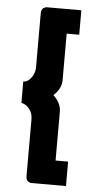

<svg xmlns="http://www.w3.org/2000/svg" viewBox="-55 -774 426 839"><g transform="rotate(5 158.5 -354.5)"><path d="M212.3 -632.8V-429.4Q212.3 -409.1 203.1 -391.5Q193.9 -374 177.9 -360Q192.9 -347 202.6 -328.7Q212.3 -310.5 212.3 -290.6V-76.2H267.3V31H114.7Q108.2 31 99.9 25Q91.7 18.9 91.7 1V-247Q91.7 -273.5 76.6 -292.1Q61.5 -310.7 41.6 -314.1V-407.9Q55.6 -407.9 67.1 -418.3Q78.6 -428.8 85.2 -444.1Q91.7 -459.4 91.7 -473V-710Q91.7 -728.5 100.5 -734.3Q109.3 -740 114.7 -740H267.3V-632.8Z"/></g></svg>

Font: Raleway Thin
Style: Regular
Weight: 100
Designer: Matt McInerney, Pablo Impallari, Rodrigo Fuenzalida
Foundry: Matt McInerney, Pablo Impallari, Rodrigo Fuenzalida
Version: Version 4.026